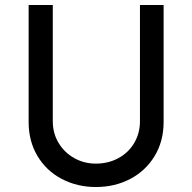

<svg xmlns="http://www.w3.org/2000/svg" viewBox="-20 -743 772 771"><path d="M365 -86Q415 -86 455.5 -108Q496 -130 519 -169Q542 -208 542 -256V-723H637V-253Q637 -176 601 -116.5Q565 -57 503 -24.5Q441 8 365 8Q290 8 228 -24.5Q166 -57 130.5 -116.5Q95 -176 95 -253V-723H192V-256Q192 -208 215 -169.5Q238 -131 277.5 -108.5Q317 -86 365 -86Z"/></svg>

Font: Josefin Sans
Style: Regular
Weight: 400
Designer: Santiago Orozco
Foundry: Typemade
Version: Version 2.000